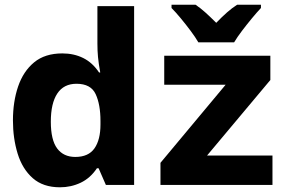

<svg xmlns="http://www.w3.org/2000/svg" viewBox="-20 -786 1240 816"><path d="M235 10Q163 10 119 -29Q75 -68 55 -133Q35 -198 35 -274Q35 -354 57 -418.5Q79 -483 125 -521Q171 -559 245 -559Q294 -559 333.5 -539.5Q373 -520 401 -478H406Q399 -517 396.5 -543.5Q394 -570 394 -601V-760H550V0H430L399 -71H392Q364 -29 323 -9.5Q282 10 235 10ZM300 -119Q356 -119 381.5 -155.5Q407 -192 407 -257V-272Q407 -342 386.5 -386Q366 -430 305 -430Q251 -430 223.5 -388.5Q196 -347 196 -269Q196 -191 223 -155Q250 -119 300 -119ZM662 0V-94L939 -426H678V-549H1129V-446L860 -125H1138V0ZM823 -606Q811 -627 790.5 -654.5Q770 -682 748 -708.5Q726 -735 709 -752V-766H811Q833 -751 854 -732Q875 -713 899 -689Q923 -714 944.5 -733Q966 -752 988 -766H1089V-752Q1072 -734 1050.5 -708Q1029 -682 1008.5 -655Q988 -628 975 -606Z"/></svg>

Font: Noto Sans Mono ExtraBold
Style: Regular
Weight: 800
Designer: Monotype Design Team
Foundry: Monotype Imaging Inc.
Version: Version 2.014